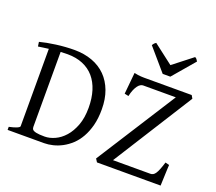

<svg xmlns="http://www.w3.org/2000/svg" viewBox="-138 -1043 1391 1234"><g transform="rotate(20 558.0 -426.0)"><path d="M221.2 -588.9Q196.8 -588.9 173.3 -587.4V-75.2Q173.3 -64.5 178.2 -57.6Q185.1 -49.3 204.6 -45.2Q224.1 -41 262.2 -41Q295.9 -41 331.8 -57.4Q367.7 -73.7 397.5 -107.2Q427.2 -140.6 446.3 -191.4Q465.3 -242.2 465.3 -311Q465.3 -376 449.2 -427.5Q433.1 -479 402.1 -514.9Q371.1 -550.8 325.4 -569.8Q279.8 -588.9 221.2 -588.9ZM548.3 -330.1Q548.3 -269 535.9 -220.9Q523.4 -172.9 502.4 -136Q481.4 -99.1 453.9 -73.5Q426.3 -47.9 395.5 -31.5Q364.7 -15.1 333.3 -7.6Q301.8 0 272.9 0H24.4V-21Q57.6 -27.8 76.4 -35.9Q95.2 -43.9 95.2 -50.8V-580.1Q75.7 -577.6 58.1 -575.2Q40.5 -572.8 24.4 -570.3L20 -600.6Q41.5 -606.4 69.6 -611.8Q97.7 -617.2 128.9 -621.3Q160.2 -625.5 192.1 -627.7Q224.1 -629.9 252.9 -629.9Q320.8 -629.9 375.5 -609.6Q430.2 -589.4 468.5 -550.8Q506.8 -512.2 527.6 -456.5Q548.3 -400.9 548.3 -330.1ZM1076.7 -143.1Q1075.7 -127.4 1075 -108.4Q1074.2 -89.4 1073.5 -70.1Q1072.8 -50.8 1072 -32.5Q1071.3 -14.2 1070.8 0H635.7L621.6 -22L968.8 -566.4H744.6Q736.8 -566.4 727.5 -561Q718.3 -555.7 709.5 -543.9Q700.7 -532.2 692.9 -513.9Q685.1 -495.6 679.7 -470.2L651.9 -476.1L666 -623Q679.2 -620.1 690.2 -618.4Q701.2 -616.7 711.7 -616Q722.2 -615.2 733.4 -615.2H1059.6L1071.8 -594.2L727.5 -48.8H982.9Q993.2 -48.8 1001.5 -53.5Q1009.8 -58.1 1017.3 -69.3Q1024.9 -80.6 1032.7 -100.1Q1040.5 -119.6 1049.8 -149.9ZM890.1 -679.2H837.9L709 -829.1Q712.4 -834 714.8 -837.4Q717.3 -840.8 719.5 -843.3Q721.7 -845.7 724.4 -847.7Q727.1 -849.6 731 -852.1L865.2 -749L997.1 -852.1Q1005.4 -847.7 1008.8 -843.3Q1012.2 -838.9 1018.1 -829.1Z"/></g></svg>

Font: Noto Serif Devanagari
Style: Bold
Weight: 700
Designer: Monotype Design Team
Foundry: Monotype Imaging Inc.
Version: Version 1.01